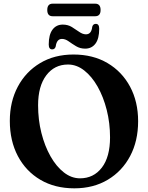

<svg xmlns="http://www.w3.org/2000/svg" viewBox="-20 -1011 808 1046"><path d="M380.5 -714Q486.5 -714 565.5 -667.5Q644.5 -621 688.5 -539Q732.5 -457 732.5 -350.5Q732.5 -243 689 -160.8Q645.5 -78.5 567.2 -31.8Q489 15 385 15Q279 15 200 -31.5Q121 -78 77.2 -161Q33.5 -244 33.5 -352.5Q33.5 -457 77 -538.8Q120.5 -620.5 198.5 -667.2Q276.5 -714 380.5 -714ZM579.5 -263Q579.5 -340.5 561.5 -411.8Q543.5 -483 512 -538.8Q480.5 -594.5 439 -627Q397.5 -659.5 350.5 -659.5Q276.5 -659.5 232 -600.5Q187.5 -541.5 187.5 -437.5Q187.5 -358.5 205.5 -287Q223.5 -215.5 255 -159.8Q286.5 -104 327.8 -71.8Q369 -39.5 416 -39.5Q490 -39.5 534.8 -97.8Q579.5 -156 579.5 -263ZM444 -746Q416.5 -746 394.5 -759.2Q372.5 -772.5 354 -785.8Q335.5 -799 317.5 -799Q289 -799 283.5 -758Q279 -742 264.5 -742Q245.5 -742 245.5 -768.5Q245.5 -822 266 -849.5Q286.5 -877 322 -877Q350 -877 371.5 -863.8Q393 -850.5 411.8 -837.2Q430.5 -824 448.5 -824Q478 -824 482.5 -865Q487 -881 502 -881Q520.5 -881 520.5 -854.5Q520.5 -800.5 500 -773.2Q479.5 -746 444 -746ZM237.5 -956.5Q237.5 -991 267 -991H498.5Q528 -991 528 -956.5Q528 -922.5 498.5 -922.5H267Q237.5 -922.5 237.5 -956.5Z"/></svg>

Font: Fraunces 72pt Soft SemiBold
Style: Regular
Weight: 600
Version: Version 1.000;[b76b70a41]